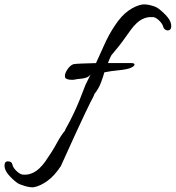

<svg xmlns="http://www.w3.org/2000/svg" viewBox="-207 -640 780 852"><path d="M-58 191Q-74 192 -96.5 185.5Q-119 179 -130 172Q-153 155 -170 134.5Q-187 114 -187 95Q-187 90 -185 84V83Q-181 76 -172 76Q-155 76 -152 90Q-149 105 -132 120.5Q-115 136 -102 135Q-80 137 -56 124.5Q-32 112 -7 78Q26 31 44 -3Q62 -37 81 -60Q82 -65 92 -82Q102 -99 122.5 -142Q143 -185 173 -265L195 -309Q191 -306 188 -302.5Q185 -299 177 -296Q167 -292 150 -290.5Q133 -289 125 -287Q122 -286 118.5 -286Q115 -286 110 -286Q100 -286 92 -288.5Q84 -291 82 -296V-295Q78 -310 90.5 -329.5Q103 -349 118 -355Q127 -357 155 -358Q183 -359 219 -360Q234 -392 255 -439.5Q276 -487 303 -527Q332 -571 363.5 -593Q395 -615 424 -620Q441 -622 463.5 -616Q486 -610 496 -602Q519 -585 536 -564.5Q553 -544 553 -524Q553 -520 551 -514V-513Q547 -505 537 -505Q531 -505 525.5 -509Q520 -513 518 -519Q515 -534 498 -550Q481 -566 468 -564Q446 -566 422.5 -554Q399 -542 373 -507Q351 -476 337.5 -457.5Q324 -439 313 -426Q302 -413 289 -397Q288 -397 282.5 -385.5Q277 -374 272 -360H377Q390 -360 390 -353Q390 -347 374.5 -339.5Q359 -332 318 -328Q285 -325 256 -319Q253 -306 242 -276Q231 -246 212 -223Q210 -216 206 -208.5Q202 -201 193.5 -184.5Q185 -168 169.5 -135Q154 -102 128 -46Q102 10 63 97Q35 140 3 163Q-29 186 -58 191Z"/></svg>

Font: Vujahday Script
Style: Regular
Weight: 400
Designer: Robert E. Leuschke
Foundry: Robert E. Leuschke
Version: Version 1.010; ttfautohint (v1.8.3)